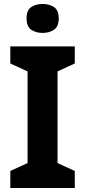

<svg xmlns="http://www.w3.org/2000/svg" viewBox="-20 -948 429 968"><path d="M357 0H32V-86L119 -126V-588L32 -628V-714H357V-628L270 -588V-126L357 -86ZM195 -928Q228 -928 252 -912.5Q276 -897 276 -855Q276 -814 252 -798Q228 -782 195 -782Q161 -782 137.5 -798Q114 -814 114 -855Q114 -897 137.5 -912.5Q161 -928 195 -928Z"/></svg>

Font: Noto Sans Javanese
Style: Regular
Weight: 400
Designer: Monotype Design Team
Foundry: Monotype Imaging Inc.
Version: Version 2.004